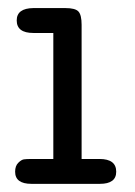

<svg xmlns="http://www.w3.org/2000/svg" viewBox="-20 -451 331 471"><path d="M17.1 -29.8Q17.1 -43.9 24.7 -51.5Q32.2 -59.1 38.6 -60.1Q44.9 -61 57.1 -61H110.8V-370.1H62Q21 -370.1 21 -400.9Q21 -430.7 62 -431.2H140.1Q165 -431.2 172.6 -422.6Q180.2 -414.1 180.2 -390.1V-61H224.1Q265.1 -61 265.1 -29.8Q265.1 0 225.1 0H57.1Q17.1 0 17.1 -29.8Z"/></svg>

Font: CMU Typewriter Text Variable Width
Style: Medium
Weight: 500
Version: Version 0.7.0